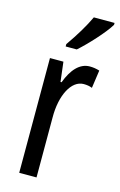

<svg xmlns="http://www.w3.org/2000/svg" viewBox="-118 -817 543 868"><g transform="rotate(15 153.0 -383.0)"><path d="M306 -757V-766H209C188 -721 158 -671 120 -617V-606H172C213 -642 281 -715 306 -757ZM249 -547C202 -547 167 -507 144 -445H139L128 -537H65V0H146V-280C145 -385 186 -463 243 -463C258 -463 271 -461 283 -456L295 -540C279 -545 264 -547 249 -547Z"/></g></svg>

Font: Noto Sans Ethiopic ExtCond
Style: Regular
Weight: 400
Width: 2
Designer: Monotype Design Team
Foundry: Monotype Imaging Inc.
Version: Version 2.102